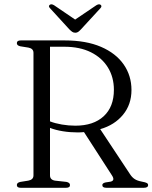

<svg xmlns="http://www.w3.org/2000/svg" viewBox="-20 -892 724 912"><path d="M604.5 -464.5Q604.5 -395.5 564.2 -346.8Q524 -298 456 -278.5L598 -64Q607 -50 619.2 -41.8Q631.5 -33.5 653 -29.5Q672 -26 677.8 -22.5Q683.5 -19 683.5 -13Q683.5 0 663 0H485.5Q466 0 466 -13Q466 -22 481.5 -25.5L504.5 -29Q528 -34 512 -58.5L379 -264.5Q363.5 -263 349 -263Q313 -263 278.8 -268.5Q244.5 -274 217.5 -284.5V-59Q217.5 -38 241 -34L295.5 -28Q312.5 -24.5 312.5 -13Q312.5 0 293.5 0H78.5Q60 0 60 -13Q60 -24.5 77 -28L114.5 -34Q139 -38.5 139 -59V-641Q139 -661.5 114.5 -666L77 -672Q60 -675.5 60 -687Q60 -700 78.5 -700H287.5Q389 -700 459.8 -669.5Q530.5 -639 567.5 -585.8Q604.5 -532.5 604.5 -464.5ZM217.5 -670V-315.5Q241.5 -306 273.8 -300.5Q306 -295 338 -295Q424 -295 472.5 -339.8Q521 -384.5 521 -465.5Q521 -525 492.8 -571.2Q464.5 -617.5 411.8 -643.8Q359 -670 285.5 -670ZM365 -753Q358 -745.5 352 -741Q346 -736.5 338 -736.5Q329 -736.5 322.8 -741Q316.5 -745.5 309 -753L218 -852.5Q207.5 -863 217 -869.5Q224.5 -874.5 237 -867L337 -799L437.5 -867Q450 -874.5 457.5 -869.5Q466.5 -863 456.5 -852.5Z"/></svg>

Font: Fraunces 9pt S000 Light
Style: Regular
Weight: 300
Version: Version 1.000; ttfautohint (v1.8.3)